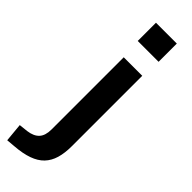

<svg xmlns="http://www.w3.org/2000/svg" viewBox="-351 -729 931 931"><g transform="rotate(45 115.0 -263.5)"><path d="M69 -595V-720H212V-595ZM-38 193 -47 98 -1 93Q38 88 57.5 67Q77 46 77 4V-491H204V-10Q204 39 193.5 74.5Q183 110 160 134Q137 158 99 171.5Q61 185 8 189Z"/></g></svg>

Font: Nunito Sans 11pt
Style: Bold
Weight: 700
Version: Version 3.101;gftools[0.9.27]